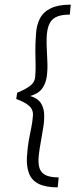

<svg xmlns="http://www.w3.org/2000/svg" viewBox="-20 -687 351 828"><path d="M285 -667 281 -624Q249 -624 229 -616.5Q209 -609 198.5 -593.5Q188 -578 184 -553.5Q180 -529 181 -496Q182 -461 184 -425.5Q186 -390 182 -359Q178 -328 162 -305.5Q146 -283 110 -273Q141 -264 154.5 -245Q168 -226 170 -200Q172 -174 167.5 -143.5Q163 -113 157 -81Q150 -44 147 -15Q144 14 149.5 35Q155 56 174.5 67Q194 78 233 78L229 121Q176 121 146 105.5Q116 90 105 60.5Q94 31 96 -9Q99 -54 104.5 -83.5Q110 -113 115 -137Q120 -161 122 -188Q124 -214 105.5 -230.5Q87 -247 50 -260L52 -273L54 -287Q89 -301 110 -317Q131 -333 132 -359Q134 -386 133.5 -409.5Q133 -433 132.5 -463Q132 -493 135 -537Q137 -578 152 -607Q167 -636 199.5 -651.5Q232 -667 285 -667Z"/></svg>

Font: Ancizar Sans Thin
Style: Italic
Weight: 100
Italic angle: -4°
Designer: Cesar Puertas, Viviana Monsalve, Julian Moncada, Julian Prieto, Jose Castro, Mariel Hernandez, Felipe Aragon, Sara Alarc
Version: Version 8.100